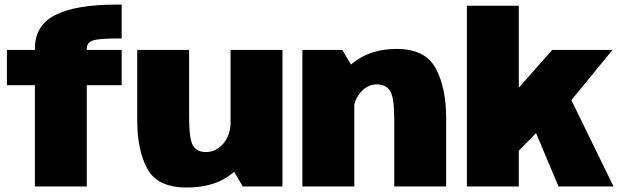

<svg xmlns="http://www.w3.org/2000/svg" viewBox="-20 -810 2708 834"><path d="M131.5 0H357V-440H508.5V-593H356.5L357 -598.5Q357 -625 383.5 -634Q410 -643 491 -643H508.5V-790H485Q309.5 -790 220.5 -745Q131.5 -700 131.5 -598.5L133 -593H10V-440H131.5Z M1034.5 0H1207V-593H981.5V-90ZM801.5 -593H576V-288.5Q576 -158 620 -76.8Q664 4.5 790.5 4.5Q937.5 4.5 1015 -82Q1092.5 -168.5 1092.5 -251.5L982.5 -290Q982.5 -223.5 950.2 -186.5Q918 -149.5 874.5 -149.5Q835.5 -149.5 818.5 -177.2Q801.5 -205 801.5 -300.5Z M1293.5 0H1519V-505L1467 -593H1293.5ZM1692.5 0H1918V-297Q1918 -428 1872.8 -512.8Q1827.5 -597.5 1703.5 -597.5Q1568 -597.5 1484.8 -511.2Q1401.5 -425 1401.5 -341.5L1511.5 -298Q1511.5 -365 1542.5 -404.2Q1573.5 -443.5 1617 -443.5Q1656 -443.5 1674.2 -415.8Q1692.5 -388 1692.5 -293Z M2008 0H2233.5V-243L2221.5 -143L2343.5 -267.5L2297 -259.5L2406 0H2645L2456.5 -386L2443 -352L2640.5 -593H2378.5L2189.5 -379L2233.5 -347.5V-785H2008Z"/></svg>

Font: Anybody UltraCondensed Thin Black
Style: Regular
Weight: 900
Version: Version 1.111